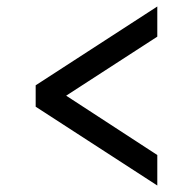

<svg xmlns="http://www.w3.org/2000/svg" viewBox="-20 -590 565 592"><path d="M184 -295 465 -477V-570L90 -327V-261L465 -18V-112Z"/></svg>

Font: Sawarabi Gothic
Style: Regular
Weight: 400
Designer: mshio (mshio@users.sourceforge.jp)
Version: Version 20141215